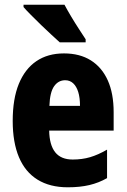

<svg xmlns="http://www.w3.org/2000/svg" viewBox="-20 -786 539 816"><path d="M252 -559Q319 -559 366 -529.5Q413 -500 438 -444.5Q463 -389 463 -309V-231H189Q190 -170 214.5 -139Q239 -108 289 -108Q329 -108 363 -118Q397 -128 435 -150V-29Q400 -9 360 0.5Q320 10 268 10Q192 10 139.5 -22.5Q87 -55 60.5 -118Q34 -181 34 -272Q34 -366 60 -429.5Q86 -493 134.5 -526Q183 -559 252 -559ZM257 -445Q228 -445 210 -419.5Q192 -394 190 -336H320Q320 -371 312.5 -395Q305 -419 291 -432Q277 -445 257 -445ZM254 -766Q265 -745 282 -716.5Q299 -688 316 -662Q333 -636 344 -619V-606H234Q221 -618 199.5 -637.5Q178 -657 155 -679.5Q132 -702 111.5 -722.5Q91 -743 80 -756V-766Z"/></svg>

Font: Noto Sans Display Condensed ExtraBold
Style: Regular
Weight: 800
Width: 3
Designer: Monotype Design Team
Foundry: Monotype Imaging Inc.
Version: Version 2.003